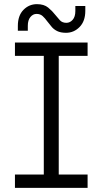

<svg xmlns="http://www.w3.org/2000/svg" viewBox="-20 -905 494 925"><path d="M52 0V-64H191V-636H52V-700H402V-636H263V-64H402V0ZM298 -747Q272 -747 255 -755.5Q238 -764 227.5 -777.5Q217 -791 207 -803Q197 -817 185.5 -827.5Q174 -838 156 -838Q139 -838 126.5 -823Q114 -808 114 -781V-757H66V-780Q66 -830 93 -857.5Q120 -885 158 -885Q192 -885 212 -868.5Q232 -852 245 -835Q257 -820 268.5 -807.5Q280 -795 300 -795Q317 -795 330 -809.5Q343 -824 343 -852V-876H391V-853Q391 -803 363.5 -775Q336 -747 298 -747Z"/></svg>

Font: MuseoModerno Thin Light
Style: Regular
Weight: 300
Version: Version 1.003